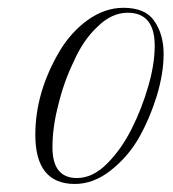

<svg xmlns="http://www.w3.org/2000/svg" viewBox="-20 -453 437 485"><path d="M169.2 11.7Q69.2 11.7 69.2 -112.5Q69.2 -220 130.8 -324.2Q159.2 -371.7 201.7 -402.5Q245 -433.3 291.7 -433.3Q346.7 -433.3 369.2 -400.8Q393.3 -366.7 393.3 -316.7Q393.3 -267.5 375.8 -210Q357.5 -151.7 330 -103.3Q301.7 -55 257.5 -20.8Q215 11.7 169.2 11.7ZM112.5 -80.8Q112.5 -3.3 174.2 -3.3Q214.2 -3.3 250 -39.2Q286.7 -75.8 312.5 -127.5Q338.3 -178.3 355 -236.7Q370.8 -291.7 370.8 -337.5Q370.8 -420.8 302.5 -420.8Q261.7 -420.8 225.8 -385Q190 -351.7 165.8 -296.7Q140.8 -245 126.7 -185.8Q112.5 -130.8 112.5 -80.8Z"/></svg>

Font: Sirivennela
Style: Regular
Weight: 400
Designer: Appaji Ambarisha Darbha
Foundry: Appaji Ambarisha Darbha
Version: Version 1.00; ttfautohint (v1.8.4.7-5d5b)